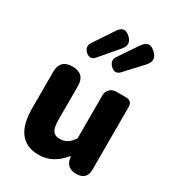

<svg xmlns="http://www.w3.org/2000/svg" viewBox="-219 -1055 1092 1197"><g transform="rotate(30 327.0 -456.5)"><path d="M583 -284V-528C583 -553 567 -569 542 -569H494H470C431 -569 405 -543 405 -504V-196C375 -154 350 -138 310 -138C265 -138 244 -161 244 -239V-480C244 -539 214 -569 155 -569C96 -569 66 -539 66 -480V-217C66 -75 119 14 244 14C321 14 374 -22 421 -78H425L427 -64C434 -21 464 0 507 0C555 0 583 -24 583 -72ZM313 -760 365 -821C390 -851 390 -879 362 -906C329 -938 300 -934 275 -895L236 -836L180 -752C166 -730 170 -708 188 -690C210 -668 234 -667 254 -691ZM496 -756 545 -809C575 -842 577 -871 545 -902C509 -937 479 -932 451 -890L415 -837L360 -755C345 -733 349 -710 368 -691C390 -668 414 -667 435 -690Z"/></g></svg>

Font: GenSenRounded2 TW H
Style: Regular
Weight: 900
Version: Version 2.100;PS 2.1;hotconv 16.6.51;makeotf.lib2.5.65220 DE